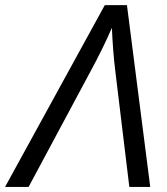

<svg xmlns="http://www.w3.org/2000/svg" viewBox="-77 -733 655 753"><path d="M-57.1 0 334 -712.9H420.9L512.2 0H430.2L375 -456.1Q365.7 -531.7 361.8 -624Q326.7 -542.5 275.9 -449.2L35.2 0Z"/></svg>

Font: OpenSans-Italic
Style: Italic
Weight: 400
Italic angle: -12°
Foundry: Ascender Corporation
Version: Version 1.10